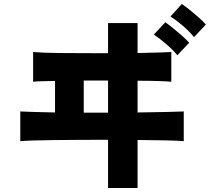

<svg xmlns="http://www.w3.org/2000/svg" viewBox="-20 -896 1045 956"><path d="M518 40V-200H494Q431 -200 366.5 -199.5Q302 -199 245 -198.5Q188 -198 145 -196.5Q102 -195 81 -193V-341Q108 -340 151.5 -338.5Q195 -337 254 -336V-493Q217 -492 188.5 -491.5Q160 -491 145 -489V-637Q187 -633 275.5 -632Q364 -631 494 -631H518V-781H665V-632Q726 -633 770 -634.5Q814 -636 833 -637V-489Q811 -491 769 -492.5Q727 -494 665 -494V-336Q749 -337 809.5 -338.5Q870 -340 895 -341V-193Q866 -196 808.5 -197Q751 -198 665 -199V40ZM397 -335H518V-495H397ZM946 -711Q923 -740 889.5 -768.5Q856 -797 829 -814L885 -876Q901 -866 924 -847.5Q947 -829 969.5 -809Q992 -789 1005 -774ZM863 -621Q840 -649 806.5 -677.5Q773 -706 746 -724L803 -785Q818 -775 841 -756.5Q864 -738 886.5 -718Q909 -698 922 -683Z"/></svg>

Font: Zen Kaku Gothic New Black
Style: Regular
Weight: 900
Designer: Yoshimichi Ohira
Foundry: Positype
Version: Version 1.001